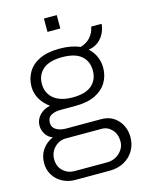

<svg xmlns="http://www.w3.org/2000/svg" viewBox="-132 -797 790 1056"><g transform="rotate(-15 262.5 -269.0)"><path d="M162 182Q123 182 90.5 165Q58 148 39 117.5Q20 87 20 49Q20 5 42.5 -27.5Q65 -60 103 -76Q76 -87 62.5 -109.5Q49 -132 49 -157Q49 -190 72.5 -215.5Q96 -241 133 -248Q101 -271 81.5 -303.5Q62 -336 62 -375Q62 -421 84 -458Q106 -495 151 -516.5Q196 -538 266 -538Q300 -538 328.5 -532.5Q357 -527 380 -517Q415 -527 436.5 -551Q458 -575 465 -610H524Q522 -583 509.5 -557.5Q497 -532 474.5 -514Q452 -496 419 -491Q445 -467 457.5 -437Q470 -407 470 -375Q470 -329 448 -292Q426 -255 381.5 -233Q337 -211 267 -211H183Q151 -211 129.5 -199Q108 -187 108 -157Q108 -131 130.5 -117.5Q153 -104 187 -104H387Q444 -104 480 -64.5Q516 -25 516 33Q516 75 496 109Q476 143 440 162.5Q404 182 358 182ZM171 134H356Q384 134 406.5 121.5Q429 109 443 88Q457 67 457 42Q457 0 433 -26Q409 -52 375 -52H171Q133 -52 106 -24.5Q79 3 79 42Q79 84 106 109Q133 134 171 134ZM266 -260Q340 -260 375.5 -291Q411 -322 411 -375Q411 -427 375.5 -458Q340 -489 266 -489Q193 -489 157 -458Q121 -427 121 -375Q121 -342 137 -316Q153 -290 185.5 -275Q218 -260 266 -260ZM225 -644V-720H298V-644Z"/></g></svg>

Font: Archivo SemiBold ExtraLight
Style: Regular
Weight: 250
Version: Version 2.001